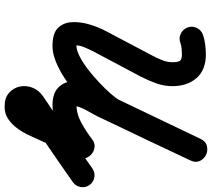

<svg xmlns="http://www.w3.org/2000/svg" viewBox="-62 -580 895 810"><g transform="rotate(90 385.0 -175.5)"><path d="M125 -584Q144 -591 167 -594Q190 -597 211 -597Q211 -597 210.5 -597Q210 -597 210 -597Q210 -597 210 -597Q210 -597 210 -597Q275 -597 309.5 -558Q344 -519 344 -456Q344 -421 332 -387.5Q320 -354 304 -323Q278 -274 252 -225Q226 -176 200 -127Q191 -110 181 -87Q171 -64 172 -45Q172 -45 172 -45Q171 -48 168 -50Q165 -52 168 -51.5Q171 -51 174 -51Q192 -51 218.5 -64.5Q245 -78 273.5 -100Q302 -122 329 -147.5Q356 -173 376.5 -196.5Q397 -220 405 -236Q405 -236 405 -235.5Q405 -235 405 -235Q404 -234 404 -234Q404 -234 404 -234Q445 -319 485.5 -404Q526 -489 566 -574Q577 -597 596.5 -601.5Q616 -606 633 -598Q651 -590 659.5 -571.5Q668 -553 657 -531Q610 -432 563.5 -334Q517 -236 470 -137Q470 -137 469.5 -137Q469 -137 469 -136Q469 -136 469 -135.5Q469 -135 469 -135Q457 -114 445 -91.5Q433 -69 427 -46Q426 -43 427 -39Q428 -35 425 -36Q425 -36 423.5 -40Q422 -44 421 -46Q419 -48 414.5 -50Q410 -52 413 -52Q415 -52 417 -51.5Q419 -51 421 -51Q461 -51 499 -72Q537 -93 568 -117Q583 -129 600 -127.5Q617 -126 629 -116Q642 -106 647.5 -90Q653 -74 645 -56Q622 -5 598.5 45.5Q575 96 552 147Q541 172 523.5 196.5Q506 221 482.5 237Q459 253 428 252Q428 252 428.5 252Q429 252 429 252Q429 252 429 252Q429 252 429 252Q394 252 373 234Q352 216 346 189.5Q340 163 350 135.5Q360 108 388 89Q464 38 540 -13.5Q616 -65 691 -118Q708 -130 728.5 -126.5Q749 -123 761 -106Q773 -89 769.5 -68.5Q766 -48 749 -36Q674 17 597.5 69Q521 121 445 173Q437 178 441 171Q445 164 439 156Q439 156 434 153.5Q429 151 429 151Q429 151 429.5 151.5Q430 152 430 152Q430 152 430 152Q430 152 430 152Q432 152 438.5 142.5Q445 133 451.5 122Q458 111 460 105Q483 54 506.5 3.5Q530 -47 553 -98Q561 -115 579.5 -112.5Q598 -110 615 -97Q631 -84 638 -66.5Q645 -49 630 -37Q585 -2 532 24Q479 50 421 50Q398 50 377 42.5Q356 35 342 17Q325 -5 324 -31Q323 -57 332.5 -84.5Q342 -112 355.5 -137Q369 -162 379 -183Q379 -183 379 -182.5Q379 -182 379 -182Q379 -181 378.5 -181Q378 -181 378 -181Q425 -279 472 -377.5Q519 -476 566 -574Q577 -597 596.5 -601.5Q616 -606 633 -598Q651 -590 659.5 -571.5Q668 -553 657 -531Q617 -446 576.5 -360.5Q536 -275 495 -190Q495 -190 495 -190Q495 -190 495 -189Q495 -189 494.5 -188.5Q494 -188 494 -188Q476 -154 439 -113Q402 -72 356 -34.5Q310 3 262 26.5Q214 50 174 50Q121 50 98.5 27Q76 4 74 -31.5Q72 -67 83.5 -105.5Q95 -144 111 -174Q137 -223 163 -272.5Q189 -322 215 -371Q225 -390 234 -412Q243 -434 243 -456Q243 -478 237.5 -487Q232 -496 210 -496Q210 -496 210 -496Q210 -496 210 -496Q209 -496 209 -496Q209 -496 209 -496Q199 -496 184.5 -494.5Q170 -493 163 -490Q143 -482 124 -490.5Q105 -499 97 -518Q89 -538 97.5 -557Q106 -576 125 -584Z"/></g></svg>

Font: FRB American Cursive Guidelines Arrows Ultra
Style: Bold Italic
Weight: 1000
Italic angle: -25°
Version: Version 2.0;Modular Font Editor K font №1